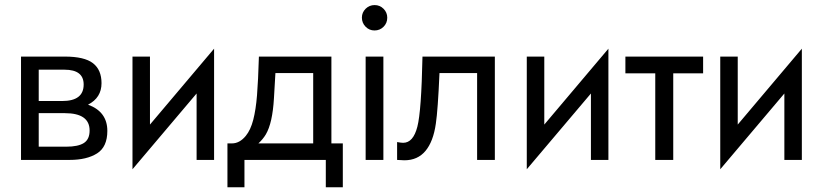

<svg xmlns="http://www.w3.org/2000/svg" viewBox="-20 -643 3308 772"><path d="M64.5 0V-415.5H240.7Q319.3 -415.5 353.8 -388.9Q388.2 -362.3 388.2 -308.6Q388.2 -250 334 -222.2Q411.6 -193.8 411.6 -116.7Q411.6 -52.2 370.1 -26.1Q328.6 0 259.8 0ZM246.1 -53.2Q294.4 -53.2 317.4 -68.1Q340.3 -83 340.3 -118.2Q340.3 -188 240.7 -188H135.7V-53.2ZM135.7 -362.8V-236.8H230Q316.4 -236.8 316.4 -303.2Q316.4 -362.8 239.3 -362.8Z M512.7 -415.5H583V-142.1L840.8 -447.3V0H770.5V-267.1L512.7 37.6Z M912.6 -66.4Q943.4 -66.4 968.3 -96.7Q987.8 -120.6 998.3 -161.4Q1008.8 -202.1 1013.4 -259.8Q1018.1 -317.4 1021 -415.5H1312.5V-66.4H1358.4V109.9H1290V0H962.9V109.9H894.5V-66.4ZM1019 -66.4H1239.3V-349.1H1087.4L1081.5 -248Q1075.7 -147.9 1048.8 -102.5Q1037.1 -83 1019 -66.4Z M1450.2 0V-415.5H1521.5V0ZM1450.2 -607.9Q1465.3 -622.6 1486.3 -622.6Q1507.3 -622.6 1522.2 -607.7Q1537.1 -592.8 1537.1 -571.8Q1537.1 -550.3 1522.2 -535.4Q1507.3 -520.5 1485.8 -520.5Q1464.8 -520.5 1450 -535.6Q1435.1 -550.8 1435.1 -572.3Q1435.1 -592.8 1450.2 -607.9Z M1576.7 0V-71.8Q1592.8 -68.8 1601.1 -68.8Q1641.6 -68.8 1658.2 -133.8Q1674.3 -195.8 1678.7 -415.5H1969.7V0H1898.4V-349.1H1747.1Q1740.7 -200.7 1732.4 -145.5Q1722.2 -73.7 1690.7 -36.1Q1659.2 1.5 1606 1.5Q1594.2 1.5 1576.7 0Z M2098.1 -415.5H2168.5V-142.1L2426.3 -447.3V0H2356V-267.1L2098.1 37.6Z M2494.6 -415.5H2807.1V-348.1H2687V0H2614.7V-348.1H2494.6Z M2876 -415.5H2946.3V-142.1L3204.1 -447.3V0H3133.8V-267.1L2876 37.6Z"/></svg>

Font: NMS Futura Pro Book
Style: Regular
Weight: 400
Designer: Blend3rman
Version: Version 0.1